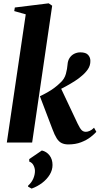

<svg xmlns="http://www.w3.org/2000/svg" viewBox="-20 -836 585 1126"><path d="M20 0 131 -752 63.5 -771 67 -792 265.5 -816.5 286 -802.5 168.5 0ZM380.5 11Q358 11 341.5 3Q325 -5 312.5 -24.8Q300 -44.5 287.5 -78.5L214 -271.5Q238 -283 258.2 -294.5Q278.5 -306 297 -319.5Q315.5 -333 333.5 -350.5Q358.5 -373 366.5 -403.2Q374.5 -433.5 376 -456.5Q377.5 -480.5 388.5 -496.8Q399.5 -513 416.2 -521Q433 -529 451 -529Q483.5 -529 496.8 -514Q510 -499 510 -479.5Q510.5 -451.5 495 -429.2Q479.5 -407 457.5 -389.5Q444 -377 420 -361.5Q396 -346 367.2 -330.2Q338.5 -314.5 309.2 -300.8Q280 -287 254.5 -277.5L333.5 -326.5L435.5 -110.5Q448.5 -83.5 458.5 -73.2Q468.5 -63 483.5 -63Q493.5 -63 506.2 -68.5Q519 -74 531.5 -87L545 -63Q533.5 -49.5 511 -32Q488.5 -14.5 455.8 -1.8Q423 11 380.5 11ZM165.5 270 144.5 258.5 145 252.5Q164.5 235.5 174.8 212.5Q185 189.5 185 166Q184.5 148.5 176.2 133Q168 117.5 151.5 111.5V97L225.5 46.5Q253.5 53 270.8 75.8Q288 98.5 288 131.5Q288 161 271.8 188Q255.5 215 227.8 236.2Q200 257.5 165.5 270Z"/></svg>

Font: Merriweather 120pt ExtraBold
Style: Italic
Weight: 800
Italic angle: -7.8°
Version: Version 2.101